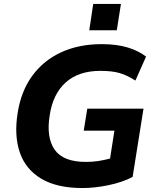

<svg xmlns="http://www.w3.org/2000/svg" viewBox="-20 -939 785 970"><path d="M51 0ZM397 11Q267 11 188 -36.5Q109 -84 80 -169Q51 -254 69 -367Q86 -478 143 -556Q200 -634 289.5 -675Q379 -716 493 -716Q570 -716 625.5 -699Q681 -682 718 -653L664 -532Q622 -559 584 -570Q546 -581 487 -581Q377 -581 312 -522.5Q247 -464 231 -356Q213 -245 256 -183Q299 -121 414 -121Q447 -121 476.5 -125.5Q506 -130 536 -138L558 -279H403L421 -390H705L650 -45Q598 -18 528.5 -3.5Q459 11 397 11ZM431 -786 451 -919H591L570 -786Z"/></svg>

Font: Winston
Style: Bold Italic
Weight: 700
Italic angle: -9°
Designer: Original fonts by Vernon Adams / Changes by Cristiano Sobral
Foundry: Original fonts by Vernon Adams / Changes by Cristiano Sobral
Version: Version 2.503;July 17, 2020;FontCreator 13.0.0.2655 64-bit